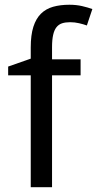

<svg xmlns="http://www.w3.org/2000/svg" viewBox="-20 -785 407 805"><path d="M317.9 -469.2H198.2V0H108.9V-469.2H14.2V-505.9L108.9 -539.1V-585.9Q108.9 -638.2 119.9 -672.6Q130.9 -707 151.6 -727.5Q172.4 -748 202.6 -756.6Q232.9 -765.1 271 -765.1Q299.8 -765.1 324 -759.5Q348.1 -753.9 367.2 -747.1L344.2 -678.2Q329.1 -683.6 311.3 -687.7Q293.5 -691.9 273.9 -691.9Q254.4 -691.9 240.2 -687.3Q226.1 -682.6 216.8 -670.9Q207.5 -659.2 202.9 -638.9Q198.2 -618.7 198.2 -586.9V-536.1H317.9Z"/></svg>

Font: WenQuanYi Micro Hei
Style: Regular
Weight: 400
Foundry: Ascender Corporation
Version: Version 0.2.0-beta